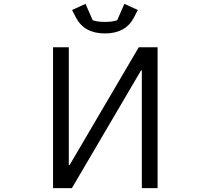

<svg xmlns="http://www.w3.org/2000/svg" viewBox="-20 -979 1096 999"><path d="M375 -888 355 -927 425 -959 462 -874Q486 -865 526 -865Q566 -865 590 -874L627 -959L697 -927L677 -888Q634 -805 526 -805Q418 -805 375 -888ZM800 -733V0H718V-613H714L354 0H256V-733H338V-120H342L702 -733Z"/></svg>

Font: PlemolJP
Style: Regular
Weight: 400
Monospace: yes
Version: v2.0.4; ttfautohint (v1.8.4.7-5d5b-dirty) -l 6 -r 45 -G 200 